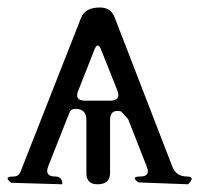

<svg xmlns="http://www.w3.org/2000/svg" viewBox="-22 -511 542 507"><path d="M432.6 -72.3Q442.4 -44.9 471.7 -44.9Q495.1 -44.9 474.6 -24.4L343.8 -29.3Q321.3 -44.9 348.6 -44.9Q375 -44.9 366.2 -69.3L316.4 -196.3L297.9 -216.8Q268.6 -223.6 268.6 -194.3V-53.7Q268.6 -24.4 235.4 -24.4Q206.1 -24.4 206.1 -53.7V-194.3Q206.1 -223.6 176.8 -223.6Q165 -223.6 161.1 -212.9L105.5 -72.3Q94.7 -44.9 124 -44.9Q142.6 -44.9 142.6 -24.4L7.8 -28.3Q-14.6 -44.9 13.7 -44.9Q27.3 -44.9 32.2 -57.6L192.4 -464.8Q203.1 -491.2 242.2 -491.2Q271.5 -491.2 281.2 -463.9ZM184.6 -271.5Q173.8 -245.1 203.1 -245.1H268.6Q297.9 -245.1 288.1 -271.5L246.1 -377Q236.3 -404.3 226.6 -377.9Z"/></svg>

Font: B2 Hana
Style: Regular
Weight: 500
Version: 2020-08-05; (max)